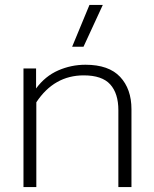

<svg xmlns="http://www.w3.org/2000/svg" viewBox="-20 -757 622 777"><path d="M342 -737H396L318 -568H272ZM75 -480H126V-399Q163 -449 215.5 -472Q268 -495 326 -495Q420 -495 466 -446Q512 -397 512 -315V0H459V-311Q459 -379 426 -415.5Q393 -452 319 -452Q199 -452 127 -343V0H75Z"/></svg>

Font: Prompt ExtraLight
Style: Regular
Weight: 275
Designer: Katatrad Team
Foundry: CadsonDemak
Version: Version 1.001